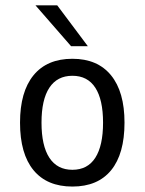

<svg xmlns="http://www.w3.org/2000/svg" viewBox="-20 -684 540 716"><path d="M250 -401.4Q193.4 -401.4 164.1 -356.9Q134.8 -312.5 134.8 -226.6Q134.8 -140.6 164.1 -95.7Q193.4 -50.8 250 -50.8Q306.6 -50.8 335.4 -95.7Q364.3 -140.6 364.3 -226.6Q364.3 -312.5 335.4 -356.9Q306.6 -401.4 250 -401.4ZM250 -464.8Q343.8 -464.8 394 -403.3Q444.3 -341.8 444.3 -226.6Q444.3 -110.4 394.5 -49.3Q344.7 11.7 250 11.7Q155.3 11.7 105 -49.3Q54.7 -110.4 54.7 -226.6Q54.7 -341.8 105 -403.3Q155.3 -464.8 250 -464.8ZM193.4 -664.1 307.6 -511.7H245.1L112.3 -664.1Z"/></svg>

Font: BabelStone Marchen
Style: Regular
Weight: 400
Designer: Andrew West
Foundry: Andrew West
Version: Version 9.003 2021-11-11